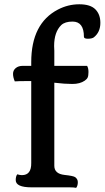

<svg xmlns="http://www.w3.org/2000/svg" viewBox="-20 -884 494 906"><path d="M128.9 0Q54.2 0 54.2 -34.2Q54.2 -52.2 61.5 -61.5Q73.2 -57.6 83.5 -57.6Q128.4 -57.6 127.4 -115.2V-501.5H118.2Q65.4 -501.5 49.8 -500Q41.5 -519 41.5 -535.6Q41.5 -552.2 54.2 -562.7Q66.9 -573.2 86.9 -573.2H127.4V-590.8Q127.4 -773.4 253.4 -838.9Q301.3 -863.8 354 -863.8Q406.7 -863.8 430.2 -839.8Q453.6 -815.9 453.6 -776.4Q453.6 -731.9 422.4 -707.5Q413.1 -701.2 394.5 -701.2Q376 -701.2 376 -710.4Q376 -782.2 322.3 -782.2Q286.6 -782.2 269 -765.6Q235.4 -732.9 235.4 -666.5Q235.4 -656.2 236.3 -644.5V-573.2H391.1Q397.5 -562 397.5 -544.4Q397.5 -526.9 393.8 -518.6Q390.1 -510.3 379.9 -503.4Q357.4 -487.8 321.5 -487.8Q285.6 -487.8 236.3 -493.7V-101.6Q236.3 -64 284.2 -58.6Q326.2 -54.2 335 -47.9Q347.2 -38.6 347.2 -24.4Q347.2 -7.3 339.4 2.4Q329.6 0 308.1 0Z"/></svg>

Font: Quando
Style: Regular
Weight: 400
Version: Version 1.002